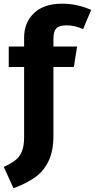

<svg xmlns="http://www.w3.org/2000/svg" viewBox="-39 -778 504 1019"><path d="M290.6 -758.4Q333.8 -758.4 372.2 -749.5Q410.6 -740.6 444.8 -725.4L402 -623.6Q357 -643.6 314.8 -643.6Q275.2 -643.6 259.9 -627.5Q244.6 -611.4 244.6 -573V-101.4L89 -49.4V-578.6Q89 -658 141.2 -708.2Q193.4 -758.4 290.6 -758.4ZM370.2 -531.2 353 -422.4H7.4V-531.2ZM244.6 -59Q244.6 23.6 218.5 77.2Q192.4 130.8 147.1 163.1Q101.8 195.4 32.6 221L-19 107.8Q20 89.8 42.2 72.6Q64.4 55.4 76.7 26.6Q89 -2.2 89 -49.4V-389.2H244.6Z"/></svg>

Font: Firava
Style: Regular
Weight: 400
Designer: Carrois Corporate & Edenspiekermann AG
Foundry: Greg Finn Gibson
Version: Version 5.000